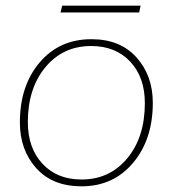

<svg xmlns="http://www.w3.org/2000/svg" viewBox="-20 -647 607 676"><path d="M475 -627 470 -603H193L199 -627ZM267 9Q165 9 107.5 -55Q50 -119 50 -216Q50 -345 119.5 -427Q189 -509 302 -509Q403 -509 460.5 -445Q518 -381 518 -285Q518 -156 448.5 -73.5Q379 9 267 9ZM267 -15Q366 -15 428 -89.5Q490 -164 490 -284Q490 -375 438.5 -430Q387 -485 301 -485Q202 -485 140 -410.5Q78 -336 78 -217Q78 -126 129.5 -70.5Q181 -15 267 -15Z"/></svg>

Font: Elaine Sans ExtraLight
Style: Italic
Weight: 275
Italic angle: -13°
Designer: Wei Huang
Foundry: Wei Huang
Version: Version 2.001;December 24, 2019;FontCreator 12.0.0.2547 64-b